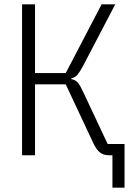

<svg xmlns="http://www.w3.org/2000/svg" viewBox="-20 -718 640 888"><path d="M500 0H483Q460 0 443.5 -12Q427 -24 413 -53L284 -328H142V0H82V-698H142V-380H284L450 -698H513L363 -411Q349 -385 338 -372Q327 -359 310 -356V-352Q329 -349 340.5 -335Q352 -321 366 -290L478 -52H556V150H500Z"/></svg>

Font: IBM Plex Mono Light
Style: Regular
Weight: 300
Monospace: yes
Designer: Mike Abbink, Paul van der Laan, Pieter van Rosmalen
Foundry: Bold Monday
Version: Version 2.3